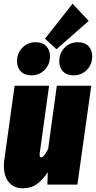

<svg xmlns="http://www.w3.org/2000/svg" viewBox="-20 -997 518 1037"><path d="M1 -102Q1 -120 4 -139L59 -534H245L195 -172L194 -161Q194 -147 202 -147Q218 -147 240 -193L287 -534H473L398 0H236L238 -67Q211 -26 179.5 -3Q148 20 103 20Q55 20 28 -12.5Q1 -45 1 -102ZM372 -977 459 -884 285 -731 223 -788ZM72 -667Q72 -710 101 -739.5Q130 -769 172 -769Q209 -769 229.5 -748Q250 -727 250 -692Q250 -649 221 -619.5Q192 -590 150 -590Q113 -590 92.5 -611Q72 -632 72 -667ZM300 -667Q300 -710 329 -739.5Q358 -769 400 -769Q437 -769 457.5 -748Q478 -727 478 -692Q478 -649 449 -619.5Q420 -590 378 -590Q341 -590 320.5 -611Q300 -632 300 -667Z"/></svg>

Font: Fira Sans Extra Condensed Black
Style: Italic
Weight: 900
Width: 3
Italic angle: -8°
Designer: Carrois Corporate & Edenspiekermann AG
Foundry: Carrois Corporate GbR & Edenspiekermann AG
Version: Version 4.203